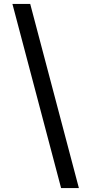

<svg xmlns="http://www.w3.org/2000/svg" viewBox="-20 -820 462 982"><path d="M292.5 142 43.5 -800H134.5L383.5 142Z"/></svg>

Font: Trispace Thin
Style: Regular
Weight: 400
Version: Version 1.210